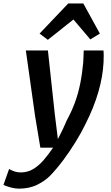

<svg xmlns="http://www.w3.org/2000/svg" viewBox="-98 -851 646 1118"><path d="M11 247.5Q-9.5 247.5 -34.5 240.8Q-59.5 234 -78 226L-45 133Q-33 140.5 -15.2 146.8Q2.5 153 22.5 153Q62.5 153 94.8 133.8Q127 114.5 155.5 81.8Q184 49 211 9H137L106.5 -174L52.5 -557H181L220.5 -191.5L239 -41Q254.5 -70.5 267.5 -97.8Q280.5 -125 291 -150.5Q319 -201.5 338 -253.2Q357 -305 368.8 -362.5Q380.5 -420 386.5 -486Q387.5 -501 388.2 -521.2Q389 -541.5 389.5 -557H504.5Q506 -546.5 505.8 -527Q505.5 -507.5 505 -488.5Q501 -406.5 475 -316.2Q449 -226 400 -129Q375.5 -78.5 341.8 -23.8Q308 31 270 81.8Q232 132.5 194.5 171.5Q163.5 203 118 225.2Q72.5 247.5 11 247.5ZM180.5 -619 132.5 -655.5 299.5 -831H387L483.5 -655.5L428 -621.5L329.5 -737.5Z"/></svg>

Font: Merriweather Sans Medium
Style: Italic
Weight: 500
Italic angle: -7.5°
Designer: Eben Sorkin
Foundry: Eben Sorkin
Version: Version 2.001